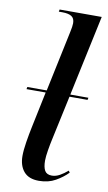

<svg xmlns="http://www.w3.org/2000/svg" viewBox="-88 -804 481 858"><g transform="rotate(10 153.0 -375.0)"><path d="M152 10Q106 10 83.5 -16.5Q61 -43 61 -87Q61 -113 67 -150.5Q73 -188 80 -221L114 -384H27L29 -394H117L175 -669Q181 -696 181 -710Q181 -732 167 -741Q153 -750 125 -750H109L111 -760H302L224 -394H306L304 -384H222L179 -184Q174 -162 169 -132Q164 -102 164 -84Q164 -54 173 -38.5Q182 -23 205 -23Q223 -23 241 -33Q259 -43 276 -58L282 -50Q260 -27 227.5 -8.5Q195 10 152 10Z"/></g></svg>

Font: Noto Serif Display SemiCondensed Medium
Style: Italic
Weight: 500
Width: 4
Italic angle: -12°
Designer: Monotype Design Team
Foundry: Monotype Imaging Inc.
Version: Version 2.009